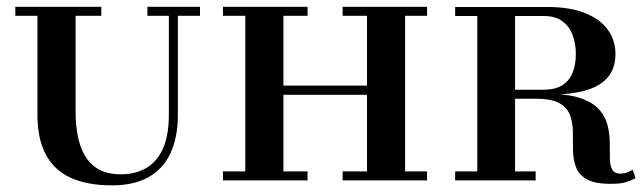

<svg xmlns="http://www.w3.org/2000/svg" viewBox="-20 -530 1887 564"><path d="M309.5 14.5Q236 14.5 187.2 -8Q138.5 -30.5 114.2 -76.8Q90 -123 90 -193V-510H202V-202.5Q202 -165.5 208.2 -132Q214.5 -98.5 229.5 -72.8Q244.5 -47 270.2 -32.5Q296 -18 335.5 -18Q377.5 -18 409.2 -36.2Q441 -54.5 458.5 -93.2Q476 -132 476 -193V-510H502.5V-193Q502.5 -127 481 -80.5Q459.5 -34 416.5 -9.8Q373.5 14.5 309.5 14.5ZM25 -483.5V-510H277.5V-483.5ZM413 -483.5V-510H567.5V-483.5Z M1058 0V-510H1170V0ZM635 0V-26.5H883.5V0ZM700.5 0V-510H812.5V0ZM986.5 0V-26.5H1234.5V0ZM785 -251.5V-278.5H1078V-251.5ZM635 -483.5V-510H883.5V-483.5ZM986.5 -483.5V-510H1234.5V-483.5Z M1454.5 -251.5V-266.5H1577Q1611.5 -266.5 1632.2 -280Q1653 -293.5 1662.2 -317Q1671.5 -340.5 1671.5 -371Q1671.5 -401.5 1662.2 -426.8Q1653 -452 1632.2 -467.5Q1611.5 -483 1577 -483H1317V-509.5H1587.5Q1654 -509.5 1698.8 -491.5Q1743.5 -473.5 1765.8 -442.2Q1788 -411 1788 -371Q1788 -311 1740 -281.2Q1692 -251.5 1584 -251.5ZM1317 0V-26.5H1553.5V0ZM1382 0V-509.5H1493V0ZM1774.5 10Q1727 10 1703.5 -3.5Q1680 -17 1671.8 -39.5Q1663.5 -62 1663.2 -88.8Q1663 -115.5 1662.8 -142Q1662.5 -168.5 1654.8 -190.8Q1647 -213 1624 -226.5Q1601 -240 1553.5 -240H1454.5V-254H1590Q1650.5 -254 1686.5 -241.2Q1722.5 -228.5 1740.5 -207.8Q1758.5 -187 1764.8 -162Q1771 -137 1771.2 -112Q1771.5 -87 1771.5 -66.2Q1771.5 -45.5 1777.8 -32.8Q1784 -20 1802.5 -20Q1813 -20 1821.5 -23.2Q1830 -26.5 1838.5 -31.5L1847 -6.5Q1835 0 1819.2 5Q1803.5 10 1774.5 10Z"/></svg>

Font: Bodoni Moda SC 9pt Medium
Style: Regular
Weight: 500
Designer: Owen Earl
Foundry: indestructible type
Version: Version 2.005